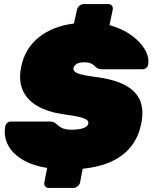

<svg xmlns="http://www.w3.org/2000/svg" viewBox="-20 -820 754 940"><path d="M218 100Q207 100 201 92Q195 84 197 73L211 2Q135 -10 86 -41Q37 -72 17 -114.5Q-3 -157 6 -203Q8 -212 15.5 -218.5Q23 -225 32 -225H222Q238 -225 245.5 -220.5Q253 -216 262 -208Q270 -201 279.5 -195.5Q289 -190 302 -187.5Q315 -185 331 -185Q365 -185 387 -192.5Q409 -200 412 -213Q415 -225 405 -233Q395 -241 368 -247.5Q341 -254 293 -260Q216 -271 164 -300.5Q112 -330 91 -379Q70 -428 84 -494Q102 -582 169 -636.5Q236 -691 342 -705L357 -773Q359 -784 369 -792Q379 -800 390 -800H511Q522 -800 528 -792Q534 -784 532 -773L516 -697Q578 -680 623 -647.5Q668 -615 690 -576.5Q712 -538 705 -503Q704 -494 696 -487.5Q688 -481 680 -481H480Q466 -481 458.5 -485Q451 -489 443 -497Q439 -502 427 -508.5Q415 -515 394 -515Q369 -515 356 -507.5Q343 -500 340 -487Q338 -478 345.5 -470Q353 -462 375.5 -456Q398 -450 442 -444Q540 -432 594.5 -402Q649 -372 667 -324.5Q685 -277 671 -212Q651 -116 579 -61Q507 -6 385 6L372 73Q370 84 360 92Q350 100 339 100Z"/></svg>

Font: Rubik Black
Style: Italic
Weight: 900
Italic angle: -12°
Designer: Hubert and Fischer
Foundry: Hubert and Fischer
Version: Version 2.300;gftools[0.9.30]